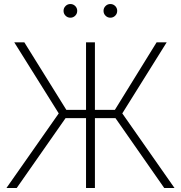

<svg xmlns="http://www.w3.org/2000/svg" viewBox="-20 -939 904 959"><path d="M454.1 -727.5V-390.1H553.7L762.2 -727.5H812.5L590.8 -372.6L851.6 0H800.3L556.6 -349.1H454.1V0H409.7V-349.1H307.6L63.5 0H12.2L273.4 -372.6L51.3 -727.5H101.6L311.5 -390.1H409.7V-727.5ZM531.2 -850.6Q517.1 -850.6 507.1 -860.6Q497.1 -870.6 497.1 -884.8Q497.1 -898.9 507.1 -908.9Q517.1 -918.9 531.2 -918.9Q545.4 -918.9 555.4 -908.9Q565.4 -898.9 565.4 -884.8Q565.4 -870.6 555.4 -860.6Q545.4 -850.6 531.2 -850.6ZM331.5 -850.6Q317.4 -850.6 307.4 -860.6Q297.4 -870.6 297.4 -884.8Q297.4 -898.9 307.4 -908.9Q317.4 -918.9 331.5 -918.9Q345.7 -918.9 355.7 -908.9Q365.7 -898.9 365.7 -884.8Q365.7 -870.6 355.7 -860.6Q345.7 -850.6 331.5 -850.6Z"/></svg>

Font: Inter Display ExtraLight
Style: Regular
Weight: 200
Designer: Rasmus Andersson
Foundry: rsms
Version: Version 4.000;git-a52131595